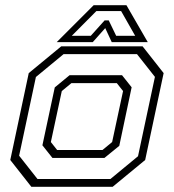

<svg xmlns="http://www.w3.org/2000/svg" viewBox="-20 -718 668 738"><path d="M100.5 0 19.5 -103 90.5 -437 215.5 -540H528L609 -437L538 -103L413 0ZM124 -30H404.5L510.5 -117.5L575.5 -422.5L506.5 -510H224.5L118 -422L53.5 -119.5ZM181.5 -111 143 -159.5 190.5 -382 247.5 -429H449L486 -382.5L438.5 -157.5L381.5 -111ZM199.5 -141.5H374L411 -172L453 -368L429 -398.5H254.5L217.5 -368L175.5 -172ZM340 -698H466L548 -556H409.5L384.5 -610L336.5 -556H198ZM350.5 -675.5 256 -580.5H329L382 -639.5H398L426.5 -580.5H499.5L445.5 -675.5Z"/></svg>

Font: Tourney Light
Style: Italic
Weight: 300
Italic angle: -12°
Version: Version 1.015